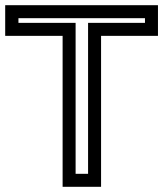

<svg xmlns="http://www.w3.org/2000/svg" viewBox="-58 -694 628 739"><path d="M550 -581V-649V-674H525H-13H-38V-649V-581V-556H-13H183V0V25H208H306H331V0V-556H525H550V-581ZM500 -606H306H281V-581V-25H233V-581V-606H208H13V-624H500V-606Z"/></svg>

Font: Gamestation DisplayOutline
Style: Regular
Weight: 400
Designer: Jonas Hecksher
Foundry: Jonas Hecksher, Playtypeª, e-types AS
Version: Version 1.003